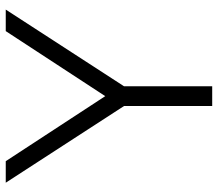

<svg xmlns="http://www.w3.org/2000/svg" viewBox="-64 -676 740 651"><g transform="rotate(-90 305.5 -350.0)"><path d="M319 -342H292L526 -700H599L339 -299V0H272V-299L12 -700H85Z"/></g></svg>

Font: SUSE Thin Light
Style: Regular
Weight: 300
Version: Version 1.000